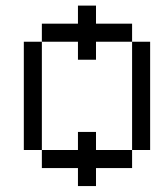

<svg xmlns="http://www.w3.org/2000/svg" viewBox="-20 -582 540 665"><path d="M312.5 0H437.5V-62.5H312.5V-125H250V-62.5H125V0H250V62.5H312.5ZM125 -62.5Q125 -62.5 125 -437.5H62.5Q62.5 -437.5 62.5 -62.5ZM437.5 -62.5H500Q500 -62.5 500 -437.5H437.5Q437.5 -437.5 437.5 -62.5ZM312.5 -437.5H437.5V-500H312.5V-562.5H250V-500H125V-437.5H250V-375H312.5Z"/></svg>

Font: CalcUnifontExMono
Style: Regular
Weight: 500
Version: Version 15.0.06